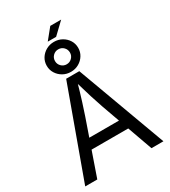

<svg xmlns="http://www.w3.org/2000/svg" viewBox="-258 -1234 1206 1359"><g transform="rotate(-30 345.0 -554.0)"><path d="M25.4 0 289.6 -727.5H397L664.6 0H566.9L412.6 -431.6Q398.4 -471.7 379.6 -531.5Q360.8 -591.3 334 -684.1H351.6Q325.2 -590.3 305.9 -529.5Q286.6 -468.8 273.9 -431.6L124 0ZM158.2 -203.1V-284.2H531.7V-203.1ZM308.1 -1020 379.4 -1107.9H468.3L376.5 -1020ZM344.7 -752.4Q309.1 -752.4 280 -769Q251 -785.6 233.6 -813.5Q216.3 -841.3 216.3 -875Q216.3 -909.2 233.6 -936.8Q251 -964.4 280 -980.7Q309.1 -997.1 344.7 -997.1Q380.4 -997.1 409.4 -980.7Q438.5 -964.4 455.8 -936.8Q473.1 -909.2 473.1 -875Q473.1 -841.3 455.8 -813.5Q438.5 -785.6 409.4 -769Q380.4 -752.4 344.7 -752.4ZM344.7 -814Q370.1 -814 387.9 -831.8Q405.8 -849.6 405.8 -875Q405.8 -900.4 388.2 -918.2Q370.6 -936 344.7 -936Q319.3 -936 301.5 -918.2Q283.7 -900.4 283.7 -875Q283.7 -849.6 301.5 -831.8Q319.3 -814 344.7 -814Z"/></g></svg>

Font: Adwaita Sans
Style: Regular
Weight: 400
Designer: Rasmus Andersson
Foundry: rsms
Version: Version 4.001;git-9221beed3